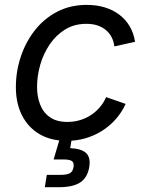

<svg xmlns="http://www.w3.org/2000/svg" viewBox="-20 -573 612 797"><path d="M257.8 11.7Q191.9 11.7 144.5 -15.9Q97.2 -43.5 71.5 -93.8Q45.9 -144 45.9 -211.4Q45.9 -276.4 66.2 -337.4Q86.4 -398.4 124.5 -447Q162.6 -495.6 217 -524.2Q271.5 -552.7 340.3 -552.7Q380.9 -552.7 415.3 -542.2Q449.7 -531.7 475.8 -511.7Q502 -491.7 518.6 -463.4Q535.2 -435.1 540.5 -399.4L454.6 -380.4Q452.1 -401.4 443.4 -418.5Q434.6 -435.5 419.9 -448Q405.3 -460.4 385 -467.3Q364.7 -474.1 338.4 -474.1Q288.6 -474.1 250.5 -450.7Q212.4 -427.2 186.3 -388.7Q160.2 -350.1 147 -304Q133.8 -257.8 133.8 -212.4Q133.8 -171.9 146.7 -138.7Q159.7 -105.5 187.5 -86.2Q215.3 -66.9 259.8 -66.9Q288.1 -66.9 313.2 -74.7Q338.4 -82.5 359.1 -96.4Q379.9 -110.4 395.5 -129.2Q411.1 -147.9 420.4 -169.9L501.5 -141.6Q484.9 -105.5 459.5 -77.1Q434.1 -48.8 402.3 -29.1Q370.6 -9.3 334 1.2Q297.4 11.7 257.8 11.7ZM166 204.1 174.3 152.8H231.9Q258.8 152.8 270.5 145.8Q282.2 138.7 285.2 121.1Q288.1 103.5 279.3 96.2Q270.5 88.9 242.7 88.9H202.6L235.8 -23.4H282.2L278.3 0L271.5 42Q317.9 43.9 337.4 62.3Q356.9 80.6 350.6 119.6Q343.8 163.1 314 183.6Q284.2 204.1 224.1 204.1Z"/></svg>

Font: Adwaita Sans
Style: Italic
Weight: 400
Italic angle: -9.39999°
Designer: Rasmus Andersson
Foundry: rsms
Version: Version 4.001;git-9221beed3